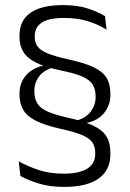

<svg xmlns="http://www.w3.org/2000/svg" viewBox="-20 -669 511 754"><path d="M321.5 -173.5 277 -194.5Q316.5 -204.5 336 -230.5Q355.5 -256.5 355.5 -287V-290Q355.5 -318.5 343.8 -337.2Q332 -356 302.5 -368.8Q273 -381.5 218 -392.5Q157 -405.5 121.8 -423Q86.5 -440.5 71.5 -465.5Q56.5 -490.5 56.5 -524V-529Q56.5 -588 99.2 -618.5Q142 -649 227 -649Q284 -649 325.2 -635.5Q366.5 -622 392.5 -605.5L398.5 -552.5Q366.5 -572.5 325.8 -585.5Q285 -598.5 232 -598.5Q171.5 -598.5 144 -580.2Q116.5 -562 116.5 -527.5V-523.5Q116.5 -501.5 128 -486Q139.5 -470.5 168 -459Q196.5 -447.5 247.5 -436Q310 -422.5 346.2 -405.8Q382.5 -389 398 -364Q413.5 -339 413.5 -300V-296.5Q413.5 -256 389.2 -225.8Q365 -195.5 321 -186.5ZM148.5 -422.5 192 -405Q154 -395 134.5 -370Q115 -345 115 -314V-310.5Q115 -282 126.5 -263Q138 -244 167 -231Q196 -218 247.5 -206.5Q310 -193 346.5 -175.5Q383 -158 398.2 -132.8Q413.5 -107.5 413.5 -69V-63.5Q413.5 -0.5 367.2 32.2Q321 65 232.5 65Q174 65 130.8 51.2Q87.5 37.5 60 22L53.5 -35.5Q89.5 -15.5 132.5 -1.2Q175.5 13 230 13Q290.5 13 322.2 -6.5Q354 -26 354 -64.5V-69Q354 -93.5 342.5 -110Q331 -126.5 301.8 -138.8Q272.5 -151 218.5 -163Q158 -176.5 122.5 -194Q87 -211.5 71.8 -236.8Q56.5 -262 56.5 -297.5V-301.5Q56.5 -342 80.5 -371.2Q104.5 -400.5 149 -411Z"/></svg>

Font: Anek Malayalam Light
Style: Regular
Weight: 300
Version: Version 1.003